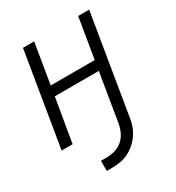

<svg xmlns="http://www.w3.org/2000/svg" viewBox="-172 -625 844 922"><g transform="rotate(-30 250.0 -163.5)"><path d="M180 193H149V137H180Q203 137 226.5 130.5Q250 124 268.5 108Q287 92 297.5 69.5Q308 47 312 24L356 -242H112L71 0H10L96 -520H158L121 -297H365L402 -520H463L373 24Q370 47 362.5 69Q355 91 341.5 111Q328 131 309.5 147.5Q291 164 269.5 174.5Q248 185 225 189Q202 193 180 193Z"/></g></svg>

Font: Iosevka SS04 Light
Style: Italic
Weight: 300
Italic angle: -9°
Monospace: yes
Designer: Belleve Invis
Foundry: Belleve Invis
Version: Version 19.0.0; ttfautohint (v1.8.4)